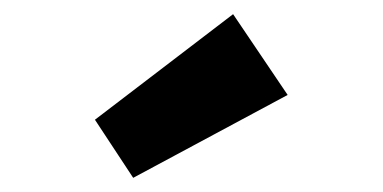

<svg xmlns="http://www.w3.org/2000/svg" viewBox="-20 -824 540 271"><path d="M168 -573 114 -655 309 -804 386 -690Z"/></svg>

Font: Lexend Zetta ExtraBold
Style: Regular
Weight: 800
Designer: Bonnie Shaver-Troup, Thomas Jockin
Foundry: Lexend
Version: Version 1.007